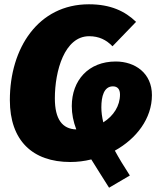

<svg xmlns="http://www.w3.org/2000/svg" viewBox="-20 -736 745 896"><path d="M689 -292C689 -395 610 -449 520 -449C393 -449 315 -361 315 -241C315 -204 322 -169 336 -132C271 -134 236 -179 236 -277C236 -405 281 -567 396 -567C442 -567 476 -550 505 -520L615 -634C563 -684 496 -716 395 -716C158 -716 26 -511 26 -269C26 -80 132 20 308 20C341 20 374 16 406 8C431 49 459 92 489 140L586 83C558 40 535 2 516 -33C617 -89 689 -183 689 -292ZM462 -165C456 -190 453 -213 453 -235C453 -286 465 -333 507 -333C528 -333 540 -320 540 -295C540 -242 510 -195 462 -165Z"/></svg>

Font: Fira Sans Heavy
Style: Italic
Weight: 900
Italic angle: -8°
Designer: bBox Type GmbH & Carrois Corporate GbR & Edenspiekermann AG
Foundry: bBox Type GmbH & Carrois Corporate GbR & Edenspiekermann AG
Version: Version 4.301;PS 004.301;hotconv 1.0.88;makeotf.lib2.5.64775